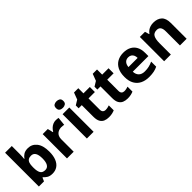

<svg xmlns="http://www.w3.org/2000/svg" viewBox="207 -1902 3053 3053"><g transform="rotate(-45 1733.5 -375.5)"><path d="M224.2 -582.9Q224.2 -552 222.4 -524Q220.6 -496 218 -475.4H224.2Q246 -509.4 283 -532.7Q319.9 -556 378.7 -556Q470.1 -556 527.3 -484.3Q584.4 -412.7 584.4 -274.1Q584.4 -180.9 558.1 -117.4Q531.8 -53.8 484.6 -21.9Q437.3 10 375 10Q315 10 280.5 -11.5Q246 -32.9 224.2 -59.5H214.2L188.9 0H73.4V-760H224.2ZM330.1 -436Q292 -436 268.5 -420Q244.9 -404 234.6 -371.4Q224.2 -338.8 224.2 -287.5V-269.4Q224.2 -191.8 247.6 -152.1Q270.9 -112.4 332.1 -112.4Q380.9 -112.4 405.7 -154.1Q430.6 -195.8 430.6 -275.7Q430.6 -355.4 406 -395.7Q381.5 -436 330.1 -436Z M1006.7 -556.4Q1022.3 -556.4 1039.5 -554.6Q1056.7 -552.8 1066.6 -550.4L1051.9 -409Q1040.8 -411.4 1025.9 -413.4Q1011 -415.4 989.7 -415.4Q966.6 -415.4 943.2 -408.2Q919.8 -401 899.9 -385.1Q880 -369.2 868.1 -342.9Q856.2 -316.6 856.2 -277.5V0H705.4V-546.4H820.1L842.3 -454.5H849.4Q865.1 -482.6 889.1 -505.9Q913.1 -529.2 943.2 -542.8Q973.3 -556.4 1006.7 -556.4Z M1303.9 -546.4V0H1153V-546.4ZM1229.1 -760.8Q1261.9 -760.8 1286.6 -745.2Q1311.2 -729.5 1311.2 -687.1Q1311.2 -646.3 1286.6 -630.2Q1261.9 -614 1229.1 -614Q1194.9 -614 1171.1 -630.2Q1147.2 -646.3 1147.2 -687.1Q1147.2 -729.5 1171.1 -745.2Q1194.9 -760.8 1229.1 -760.8Z M1686.5 -110.2Q1710.2 -110.2 1731.5 -114.9Q1752.8 -119.6 1771.9 -126.1V-15.2Q1747.5 -4.5 1716 2.8Q1684.6 10 1642.3 10Q1592.9 10 1554.4 -6Q1515.8 -22.1 1493.2 -61.4Q1470.6 -100.8 1470.6 -171.9V-432.6H1400.1V-496.6L1482 -546.8L1525.5 -662.1H1622.1V-546.4H1765.5V-432.6H1622.1V-180.6Q1622.1 -145 1639.5 -127.6Q1656.9 -110.2 1686.5 -110.2Z M2107.5 -110.2Q2131.2 -110.2 2152.5 -114.9Q2173.8 -119.6 2192.9 -126.1V-15.2Q2168.5 -4.5 2137 2.8Q2105.6 10 2063.3 10Q2013.9 10 1975.4 -6Q1936.8 -22.1 1914.2 -61.4Q1891.6 -100.8 1891.6 -171.9V-432.6H1821.1V-496.6L1903 -546.8L1946.5 -662.1H2043.1V-546.4H2186.5V-432.6H2043.1V-180.6Q2043.1 -145 2060.5 -127.6Q2077.9 -110.2 2107.5 -110.2Z M2526 -556.4Q2602.4 -556.4 2657.3 -527.6Q2712.3 -498.8 2741.9 -443.4Q2771.4 -388 2771.4 -307.7V-235.1H2420.3Q2422.3 -173.4 2458.3 -137.8Q2494.2 -102.2 2560.8 -102.2Q2612.4 -102.2 2654 -112Q2695.7 -121.8 2740.1 -142.3V-28.7Q2699.7 -8.8 2655.1 0.6Q2610.6 10 2545.2 10Q2464.3 10 2401.6 -20.1Q2338.8 -50.2 2302.9 -112.6Q2267.1 -175 2267.1 -269.5Q2267.1 -364.8 2299.6 -428.4Q2332.2 -492 2390.6 -524.2Q2448.9 -556.4 2526 -556.4ZM2529.9 -449Q2484.6 -449 2456.6 -420.4Q2428.7 -391.8 2423.5 -335.6H2630Q2630 -368.8 2618.8 -394Q2607.5 -419.1 2585.4 -434.1Q2563.3 -449 2529.9 -449Z M3202.1 -556.4Q3292 -556.4 3344 -509Q3396.1 -461.6 3396.1 -355.6V0H3245.6V-318Q3245.6 -376.9 3224.5 -406.4Q3203.3 -436 3158 -436Q3090.3 -436 3065.8 -389.6Q3041.2 -343.2 3041.2 -256V0H2890.4V-546.4H3005.8L3026.9 -473.4H3033.1Q3051.1 -500.2 3076.4 -518.7Q3101.7 -537.2 3133.3 -546.8Q3165 -556.4 3202.1 -556.4Z"/></g></svg>

Font: Noto Sans Khmer UI
Style: Regular
Weight: 400
Designer: Danh Hong and the Monotype Design Team
Foundry: Monotype Imaging Inc.
Version: Version 2.002